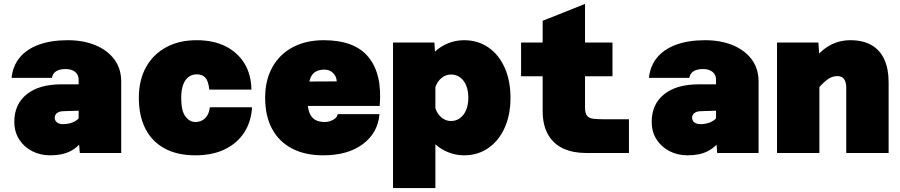

<svg xmlns="http://www.w3.org/2000/svg" viewBox="-20 -780 4590 979"><path d="M387 0 381 -73V-374Q381 -399 363 -413.5Q345 -428 315 -428Q284 -428 266 -416.5Q248 -405 245 -383H39Q45 -443 80 -486Q115 -529 177.5 -552Q240 -575 325 -575Q405 -575 466.5 -549.5Q528 -524 563 -477Q598 -430 598 -364V0ZM236 12Q185 12 143.5 -9.5Q102 -31 77.5 -69.5Q53 -108 53 -159Q53 -248 116 -299Q179 -350 293 -350H399L396 -216L301 -213Q281 -212 270 -203Q259 -194 259 -180Q259 -165 270.5 -156Q282 -147 301 -147Q330 -147 353 -157Q376 -167 389 -186L408 -73Q381 -31 339.5 -9.5Q298 12 236 12Z M976 12Q884 12 819.5 -23Q755 -58 721.5 -123.5Q688 -189 688 -281Q688 -372 724.5 -437.5Q761 -503 827 -539Q893 -575 983 -575Q1069 -575 1131 -543.5Q1193 -512 1227 -455.5Q1261 -399 1262 -323H1047Q1043 -366 1027.5 -383.5Q1012 -401 983 -401Q960 -401 942 -388Q924 -375 914 -348.5Q904 -322 904 -281Q904 -214 925.5 -186Q947 -158 976 -158Q996 -158 1011.5 -166.5Q1027 -175 1037 -191.5Q1047 -208 1050 -233H1265Q1261 -159 1225 -104Q1189 -49 1126 -18.5Q1063 12 976 12Z M1628 12Q1535 12 1468.5 -23Q1402 -58 1367 -123.5Q1332 -189 1332 -281Q1332 -371 1368.5 -437Q1405 -503 1472.5 -539Q1540 -575 1631 -575Q1789 -575 1859.5 -488Q1930 -401 1916 -240H1498L1500 -364L1697 -365Q1696 -390 1678.5 -407.5Q1661 -425 1635 -425Q1583 -425 1565.5 -388Q1548 -351 1548 -271Q1548 -234 1556.5 -209Q1565 -184 1584 -171Q1603 -158 1636 -158Q1658 -158 1678.5 -169Q1699 -180 1702 -198H1915Q1907 -103 1830.5 -45.5Q1754 12 1628 12Z M2346 -575Q2417 -575 2470.5 -538Q2524 -501 2553.5 -434.5Q2583 -368 2583 -281Q2583 -195 2553.5 -129Q2524 -63 2470.5 -25.5Q2417 12 2346 12Q2305 12 2267 -3Q2229 -18 2200 -44V179H1984V-563H2195L2198 -517Q2228 -545 2266.5 -560Q2305 -575 2346 -575ZM2279 -163Q2306 -163 2326 -178Q2346 -193 2357 -219.5Q2368 -246 2368 -281Q2368 -317 2357 -344Q2346 -371 2326 -385.5Q2306 -400 2279 -400Q2253 -400 2231.5 -382.5Q2210 -365 2200 -336V-228Q2210 -198 2231.5 -180.5Q2253 -163 2279 -163Z M2966 0Q2902 0 2852.5 -22.5Q2803 -45 2775 -93Q2747 -141 2747 -215V-674L2963 -760V-233Q2963 -202 2973.5 -189.5Q2984 -177 3005 -174.5Q3026 -172 3055 -172H3187V0ZM2637 -391V-563H3103V-391Z M3637 0 3631 -73V-374Q3631 -399 3613 -413.5Q3595 -428 3565 -428Q3534 -428 3516 -416.5Q3498 -405 3495 -383H3289Q3295 -443 3330 -486Q3365 -529 3427.5 -552Q3490 -575 3575 -575Q3655 -575 3716.5 -549.5Q3778 -524 3813 -477Q3848 -430 3848 -364V0ZM3486 12Q3435 12 3393.5 -9.5Q3352 -31 3327.5 -69.5Q3303 -108 3303 -159Q3303 -248 3366 -299Q3429 -350 3543 -350H3649L3646 -216L3551 -213Q3531 -212 3520 -203Q3509 -194 3509 -180Q3509 -165 3520.5 -156Q3532 -147 3551 -147Q3580 -147 3603 -157Q3626 -167 3639 -186L3658 -73Q3631 -31 3589.5 -9.5Q3548 12 3486 12Z M4295 0V-334Q4295 -360 4284.5 -376Q4274 -392 4249 -392Q4221 -392 4195.5 -372Q4170 -352 4134 -309L4120 -464Q4164 -523 4212 -549Q4260 -575 4316 -575Q4381 -575 4424.5 -549.5Q4468 -524 4489.5 -476Q4511 -428 4511 -362V0ZM3942 0V-563H4153L4158 -491V0Z"/></svg>

Font: Azeret Mono Thin Black
Style: Regular
Weight: 900
Version: Version 1.002